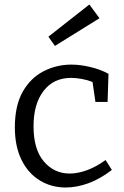

<svg xmlns="http://www.w3.org/2000/svg" viewBox="-20 -824 553 853"><path d="M272 9Q208 9 156.5 -22.5Q105 -54 75.5 -114Q46 -174 46 -258Q46 -355 81 -416.5Q116 -478 173.5 -507.5Q231 -537 297 -537Q337 -537 382.5 -526Q428 -515 462 -496L458 -371H404L391 -460Q368 -469 342 -473.5Q316 -478 296 -478Q218 -478 173.5 -420Q129 -362 129 -263Q129 -161 174.5 -107Q220 -53 290 -53Q325 -53 365.5 -67.5Q406 -82 449 -113L477 -69Q425 -29 373 -10Q321 9 272 9ZM224 -620 195 -661 377 -804 422 -743Z"/></svg>

Font: Bitter
Style: Regular
Weight: 400
Designer: Sol Matas, and Bitter project Authors
Foundry: Sol Matas
Version: Version 2.001